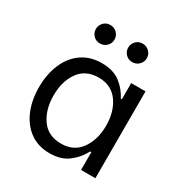

<svg xmlns="http://www.w3.org/2000/svg" viewBox="-172 -869 964 1009"><g transform="rotate(30 310.0 -365.0)"><path d="M47 -267Q47 -345 73.5 -407.5Q100 -470 150.5 -505.5Q201 -541 271 -541Q341 -541 384 -508Q427 -475 449 -429H456V-527H543V0H456V-108H449Q425 -61 381 -27Q337 7 268 7Q198 7 148.5 -29Q99 -65 73 -127Q47 -189 47 -267ZM454 -267Q454 -352 413 -409.5Q372 -467 295 -467Q216 -467 175.5 -410Q135 -353 135 -268Q135 -182 175.5 -124.5Q216 -67 295 -67Q372 -67 413 -124.5Q454 -182 454 -267ZM349 -681Q349 -704 365 -720.5Q381 -737 405 -737Q429 -737 445.5 -720.5Q462 -704 462 -681Q462 -658 445.5 -641.5Q429 -625 405 -625Q381 -625 365 -641.5Q349 -658 349 -681ZM153 -681Q153 -704 169 -720.5Q185 -737 209 -737Q233 -737 249.5 -720.5Q266 -704 266 -681Q266 -658 249.5 -641.5Q233 -625 209 -625Q185 -625 169 -641.5Q153 -658 153 -681Z"/></g></svg>

Font: Be Vietnam
Style: Regular
Weight: 400
Designer: Gabriel Lam
Foundry: TypeRant
Version: Version 4.000